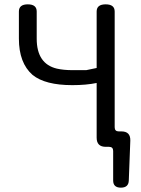

<svg xmlns="http://www.w3.org/2000/svg" viewBox="-20 -676 647 884"><path d="M425 -294Q377 -284 313 -284Q188 -284 130 -331Q67 -386 67 -498V-623Q67 -656 108 -656Q149 -656 149 -623V-498Q149 -382 242 -360Q273 -353 313 -353H377L425 -363V-623Q425 -656 466.5 -656Q508 -656 508 -623V-90Q508 -71 527 -71H539Q581 -71 580 -29L573 155Q572 188 536.5 188Q501 188 501 155V19Q501 0 482 0H467Q425 0 425 -42Z"/></svg>

Font: Raw Maruko Gothic CJK TC
Style: Regular
Weight: 400
Version: Version 1.001